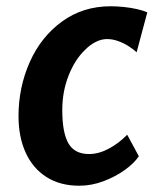

<svg xmlns="http://www.w3.org/2000/svg" viewBox="-20 -584 495 612"><path d="M232.5 8Q171.5 8 128 -19.8Q84.5 -47.5 61.8 -97.5Q39 -147.5 39 -214Q39 -305.5 75 -386.5Q111 -467 177.8 -515.5Q244.5 -564 332.5 -564Q352.5 -564 374.5 -561.8Q396.5 -559.5 416.5 -555Q436.5 -550.5 449.5 -544.5L415.5 -417.5Q404.5 -427.5 389.2 -437.2Q374 -447 356.2 -453.2Q338.5 -459.5 321 -459.5Q303 -459.5 284.8 -450.2Q266.5 -441 250 -424Q218.5 -393.5 198.5 -342.8Q178.5 -292 178.5 -233Q178.5 -161.5 198 -127.2Q217.5 -93 264 -93Q294.5 -93 326.5 -110Q358.5 -127 385.5 -154.5L422.5 -86Q408 -64 378.2 -42.5Q348.5 -21 310.2 -6.5Q272 8 232.5 8Z"/></svg>

Font: Merriweather Sans SemiBold
Style: Italic
Weight: 600
Italic angle: -7.5°
Designer: Eben Sorkin
Foundry: Eben Sorkin
Version: Version 2.001